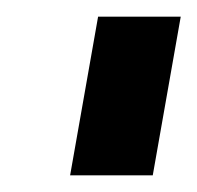

<svg xmlns="http://www.w3.org/2000/svg" viewBox="-20 -695 236 230"><path d="M64 -485 97.5 -675H196.5L163 -485Z"/></svg>

Font: Anybody Condensed Regular
Style: Italic
Weight: 400
Width: 3
Italic angle: -10°
Designer: Tyler Finck
Foundry: Etcetera Type Company
Version: Version 1.010; ttfautohint (v1.8.3) -l 8 -r 50 -G 200 -x 14 